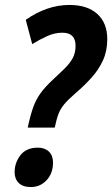

<svg xmlns="http://www.w3.org/2000/svg" viewBox="-20 -744 453 775"><path d="M92 -229Q102 -277 113.5 -309.5Q125 -342 143.5 -367.5Q162 -393 191 -420Q219 -446 240 -466.5Q261 -487 273 -508.5Q285 -530 285 -559Q285 -612 232 -612Q201 -612 171 -598.5Q141 -585 110 -566L84 -664Q125 -693 169.5 -708.5Q214 -724 260 -724Q333 -724 373 -687.5Q413 -651 413 -586Q413 -538 395.5 -500Q378 -462 349 -430Q320 -398 285 -368Q255 -342 239.5 -323.5Q224 -305 216 -284Q208 -263 201 -229ZM105 11Q72 11 55.5 -5.5Q39 -22 39 -49Q39 -87 62.5 -117.5Q86 -148 133 -148Q161 -148 177.5 -132Q194 -116 194 -88Q194 -44 168 -16.5Q142 11 105 11Z"/></svg>

Font: Noto Sans Condensed
Style: Bold Italic
Weight: 700
Width: 3
Italic angle: -12°
Designer: Monotype Design Team
Foundry: Monotype Imaging Inc.
Version: Version 2.013; ttfautohint (v1.8.4.7-5d5b)